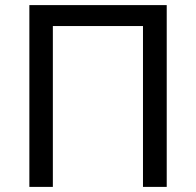

<svg xmlns="http://www.w3.org/2000/svg" viewBox="-20 -732 767 752"><path d="M540 0V-630H187V0H95V-712H633V0Z"/></svg>

Font: CST
Style: Regular
Weight: 400
Version: Version 1.00